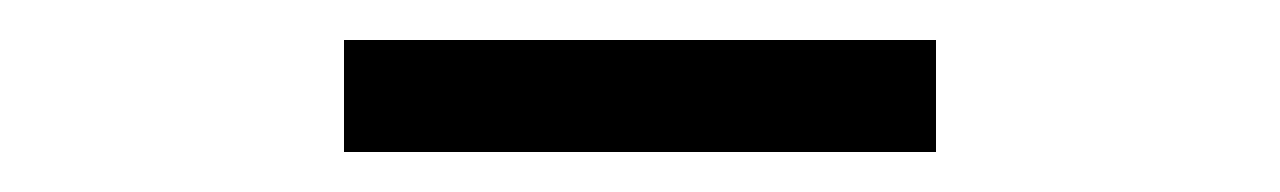

<svg xmlns="http://www.w3.org/2000/svg" viewBox="-20 -754 640 96"><path d="M152 -678V-734H448V-678Z"/></svg>

Font: JetBrains Mono NL ExtraLight
Style: Regular
Weight: 200
Designer: Philipp Nurullin, Konstantin Bulenkov
Foundry: JetBrains
Version: Version 2.304; ttfautohint (v1.8.4.7-5d5b)